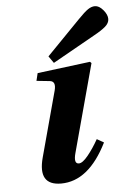

<svg xmlns="http://www.w3.org/2000/svg" viewBox="-54 -780 550 831"><g transform="rotate(-5 221.5 -364.0)"><path d="M108 -107 185 -392Q195 -431 168 -434L110 -440L118 -473L348 -502L354 -496L251 -115Q238 -68 262 -68Q278 -68 302 -97.5Q326 -127 348 -166L378 -149Q298 12 178 12Q76 12 108 -107ZM171 -541 316 -690Q344 -719 359.5 -729.5Q375 -740 390 -740Q408 -740 425.5 -719.5Q443 -699 443 -680Q443 -662 425.5 -647Q408 -632 375 -614L192 -511Z"/></g></svg>

Font: Lingua Franca
Style: Bold Italic
Weight: 700
Italic angle: -13°
Version: Version 1.19